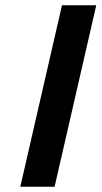

<svg xmlns="http://www.w3.org/2000/svg" viewBox="-20 -708 385 728"><path d="M57 0 215 -688H345L187 0Z"/></svg>

Font: Coval
Style: ExtraBold Italic
Weight: 800
Foundry: Context Ltd
Version: Version 001.000